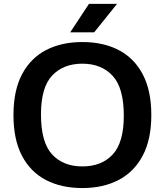

<svg xmlns="http://www.w3.org/2000/svg" viewBox="-20 -968 856 998"><path d="M408 9.5Q299.5 9.5 219 -32.2Q138.5 -74 94.2 -158.2Q50 -242.5 50 -370Q50 -497.5 94.5 -581.8Q139 -666 219.5 -707.8Q300 -749.5 408 -749.5Q517 -749.5 597.5 -707.5Q678 -665.5 722.2 -581.2Q766.5 -497 766.5 -370Q766.5 -243 721.8 -158.8Q677 -74.5 596.5 -32.5Q516 9.5 408 9.5ZM408 -103Q508 -103 565.8 -165Q623.5 -227 623.5 -367Q623.5 -511.5 565.2 -574.2Q507 -637 408 -637Q309.5 -637 251.2 -575.5Q193 -514 193 -373Q193 -228 250.8 -165.5Q308.5 -103 408 -103ZM345 -800 442.5 -948H588.5L469.5 -800Z"/></svg>

Font: Encode Sans SemiExpanded SemiExpanded SemiBold
Style: Regular
Weight: 600
Width: 6
Designer: Multiple Designers
Foundry: Impallari Type
Version: Version 3.000; ttfautohint (v1.8.3) -l 8 -r 50 -G 200 -x 14 